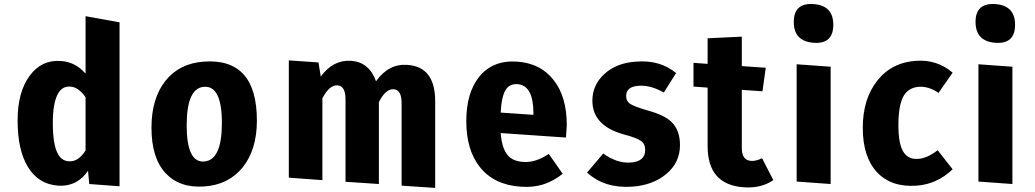

<svg xmlns="http://www.w3.org/2000/svg" viewBox="-20 -893 5057 938"><path d="M564 -784V17L416 6L410 -59Q386 -23 352 -4Q313 17 264 14Q167 7 116 -78Q66 -160 66 -305Q66 -443 125 -523Q183 -602 278 -595Q349 -590 398 -533V-814ZM398 -158V-418Q364 -467 324 -470Q284 -473 263 -435Q238 -389 238 -293Q238 -190 261 -145Q279 -107 317 -105Q363 -102 398 -158Z M1235 -304Q1235 -162 1166 -76Q1097 10 977 18Q857 26 789 -47Q720 -121 720 -269Q720 -413 789 -499Q857 -584 977 -592Q1235 -610 1235 -304ZM892 -281Q892 -98 977 -104Q1064 -110 1064 -292Q1064 -475 977 -469Q892 -463 892 -281Z M2106 -399V25L1942 14V-389Q1942 -454 1904 -457Q1864 -460 1831 -394V6L1668 -5V-408Q1668 -473 1629 -476Q1590 -479 1555 -413V-13L1391 -25V-598L1536 -588L1547 -519Q1608 -602 1696 -596Q1784 -589 1817 -496Q1879 -583 1970 -576Q2106 -567 2106 -399Z M2745 -221 2426 -243Q2432 -167 2461 -134Q2486 -105 2536 -102Q2595 -97 2661 -141L2729 -44Q2688 -11 2640 6Q2585 24 2523 19Q2394 10 2325 -76Q2258 -160 2258 -301Q2258 -439 2321 -518Q2388 -600 2506 -592Q2620 -584 2683 -504Q2749 -423 2749 -281ZM2586 -340Q2586 -476 2508 -482Q2470 -484 2451 -455Q2430 -422 2426 -343L2586 -332Z M3283 -536 3223 -441Q3158 -478 3101 -474Q3039 -470 3039 -424Q3039 -399 3058 -386Q3079 -372 3145 -353Q3226 -331 3262 -296Q3302 -255 3302 -185Q3302 -98 3235 -43Q3170 12 3067 19Q2934 28 2848 -50L2927 -143Q2995 -94 3061 -99Q3132 -104 3132 -160Q3132 -190 3112 -204Q3091 -220 3025 -237Q2874 -280 2874 -401Q2874 -477 2931 -530Q2990 -586 3089 -592Q3205 -601 3283 -536Z M3758 -13Q3698 28 3614 22Q3437 10 3437 -179V-465L3368 -470V-586L3437 -581V-706L3604 -714V-570L3721 -562L3705 -447L3604 -454V-170Q3604 -110 3649 -107Q3672 -105 3703 -120Z M4051 -772Q4051 -677 3955 -684Q3858 -691 3858 -786Q3858 -880 3955 -873Q4051 -866 4051 -772ZM4038 6 3872 -6V-579L4038 -567Z M4634 -538 4565 -439Q4518 -472 4469 -469Q4419 -465 4395 -425Q4369 -380 4369 -281Q4369 -186 4396 -147Q4420 -113 4467 -117Q4510 -120 4561 -159L4634 -66Q4558 7 4458 14Q4335 23 4265 -51Q4195 -126 4195 -268Q4195 -410 4266 -499Q4336 -588 4456 -596Q4558 -603 4634 -538Z M4939 -772Q4939 -677 4843 -684Q4746 -691 4746 -786Q4746 -880 4843 -873Q4939 -866 4939 -772ZM4926 6 4760 -6V-579L4926 -567Z"/></svg>

Font: Xiangcui Wave Sans Xiangcui Wave Sans
Style: Regular
Weight: 800
Width: 3
Version: Version 0.920;March 28, 2024;FontCreator 14.0.0.2814 64-bit